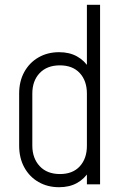

<svg xmlns="http://www.w3.org/2000/svg" viewBox="-20 -770 513 802"><path d="M227 12Q178.5 12 140.8 -9.8Q103 -31.5 81.5 -70.8Q60 -110 60 -162V-379Q60 -430.5 81.5 -469.5Q103 -508.5 140.8 -530.2Q178.5 -552 227 -552Q270 -552 301.5 -534.5Q333 -517 352 -486L343 -474V-750H398V0H343V-66L352 -54Q333 -23 301.5 -5.5Q270 12 227 12ZM230.5 -43Q284 -43 313.5 -75.5Q343 -108 343 -161V-379Q343 -432.5 313.2 -464.8Q283.5 -497 230 -497Q176.5 -497 145.8 -464.8Q115 -432.5 115 -379V-162Q115 -109 145.8 -76Q176.5 -43 230.5 -43Z"/></svg>

Font: Mohave Light
Style: Regular
Weight: 300
Designer: Gumpita Rahayu
Foundry: Tokotype
Version: Version 2.003